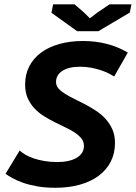

<svg xmlns="http://www.w3.org/2000/svg" viewBox="-20 -867 636 900"><path d="M373.5 -182.6Q373.5 -202.6 361.6 -217.8Q349.6 -232.9 330.3 -245.6Q311 -258.3 286.1 -270Q261.2 -281.7 235.6 -294.7Q210 -307.6 185.1 -323.2Q160.2 -338.9 140.9 -359.6Q121.6 -380.4 109.6 -407.5Q97.7 -434.6 97.7 -470.7Q97.7 -517.6 116.9 -555.4Q136.2 -593.3 171.9 -619.9Q207.5 -646.5 257.6 -660.6Q307.6 -674.8 369.1 -674.8Q428.7 -674.8 481.2 -661.1Q533.7 -647.5 579.1 -620.6L515.1 -508.3Q504.9 -515.1 488.8 -523.2Q472.7 -531.2 452.1 -538.1Q431.6 -544.9 407 -549.6Q382.3 -554.2 355.5 -554.2Q302.2 -554.2 272.5 -534.9Q242.7 -515.6 242.7 -482.4Q242.7 -465.3 254.6 -451.9Q266.6 -438.5 285.9 -426.5Q305.2 -414.6 330.1 -402.6Q355 -390.6 380.9 -377Q406.7 -363.3 431.6 -346.7Q456.5 -330.1 475.8 -308.6Q495.1 -287.1 507.1 -259.8Q519 -232.4 519 -196.8Q519 -148.4 499.3 -109.6Q479.5 -70.8 443.1 -43.5Q406.7 -16.1 355 -1.5Q303.2 13.2 239.3 13.2Q191.4 13.2 153.6 6.3Q115.7 -0.5 86.9 -10.7Q58.1 -21 38.1 -32.2Q18.1 -43.5 5.9 -52.2L72.3 -161.6Q81.5 -152.3 97.9 -142.6Q114.3 -132.8 136.7 -125Q159.2 -117.2 187.3 -112.3Q215.3 -107.4 248 -107.4Q276.9 -107.4 300 -112.5Q323.2 -117.7 339.6 -127.4Q356 -137.2 364.7 -151.1Q373.5 -165 373.5 -182.6ZM221.2 -807.1 229 -846.7H329.6L374 -808.1L401.4 -781.2L437.5 -809.1L493.7 -846.7H596.2L588.4 -808.1L440.9 -720.7H341.8Z"/></svg>

Font: PT Astra Sans
Style: Bold Italic
Weight: 700
Italic angle: -16°
Designer: A.Korolkova, I. Chaeva
Foundry: ParaType Ltd
Version: Version 1.002W